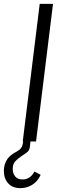

<svg xmlns="http://www.w3.org/2000/svg" viewBox="-50 -734 343 996"><path d="M137 0H68L156 -714H225ZM108 0H70L69 7Q67 21 62 29.5Q57 38 50 43.5Q43 49 35.5 53Q28 57 21 61Q-7 79 -18.5 102.5Q-30 126 -30 152Q-30 192 -7.5 217Q15 242 56 242Q88 242 116.5 225Q145 208 161 173Q153 168 144.5 164Q136 160 128 156Q120 174 104 185.5Q88 197 67 197Q42 197 29 181.5Q16 166 16 143Q16 117 29 103Q42 89 58 78.5Q74 68 88.5 57.5Q103 47 105 28Z"/></svg>

Font: Josefin Sans
Style: Italic
Weight: 400
Italic angle: -7.5°
Designer: Santiago Orozco
Foundry: Typemade